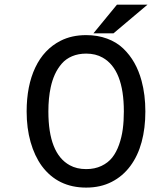

<svg xmlns="http://www.w3.org/2000/svg" viewBox="-20 -811 666 841"><path d="M477.1 -665H389.2L492.2 -790.5H626ZM616.7 -322.8Q616.7 -249 600.3 -188.7Q584 -128.4 550.8 -83.7Q517.6 -39.1 469.7 -14.6Q420.9 10.7 357.4 10.7Q233.4 10.7 163.1 -84Q131.3 -127.9 114 -188.7Q96.7 -249.5 96.7 -322.8Q96.7 -435.1 134.5 -515.1Q172.4 -595.2 245.1 -632.3Q293.9 -657.2 357.4 -657.2Q407.7 -657.2 449.2 -641.8Q490.7 -626.5 519.8 -598.6Q548.8 -570.8 568.6 -535.6Q588.4 -500.5 600.1 -457Q616.7 -396 616.7 -322.8ZM191.9 -322.8Q191.9 -138.7 285.2 -87.4Q315.9 -70.3 357.4 -70.3Q395 -70.3 424.3 -84.2Q453.6 -98.1 471.7 -121.1Q489.7 -144 501.5 -177.2Q513.2 -210.4 517.8 -245.6Q522.5 -280.8 522.5 -322.8Q522.5 -506.3 429.7 -558.6Q398.9 -576.2 357.4 -576.2Q323.2 -576.2 295.9 -564.7Q268.6 -553.2 250.5 -532.2Q232.4 -511.2 220.7 -485.8Q209 -460.4 202.1 -428.7Q191.9 -381.3 191.9 -322.8Z"/></svg>

Font: Meera Inimai
Style: Regular
Weight: 400
Version: 2.0.0+20160526